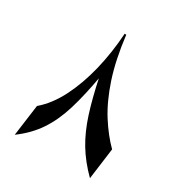

<svg xmlns="http://www.w3.org/2000/svg" viewBox="-138 -645 702 749"><g transform="rotate(30 213.0 -270.0)"><path d="M208.5 -548.3H215.8Q228.5 -442.4 254.6 -363.5Q280.8 -284.7 316.4 -228.5Q352.1 -172.4 391.6 -133.3L373 7.3Q326.2 -39.1 296.1 -88.9Q266.1 -138.7 245.6 -202.4Q225.1 -266.1 207 -353L209.5 -354Q193.8 -264.6 173.8 -198.2Q153.8 -131.8 121.1 -82.3Q88.4 -32.7 34.2 7.3L53.2 -133.3Q99.1 -172.4 131.6 -236.3Q164.1 -300.3 183.6 -380.6Q203.1 -460.9 208.5 -548.3Z"/></g></svg>

Font: Lateef
Style: Bold
Weight: 700
Designer: SIL International
Foundry: SIL International
Version: Version 4.200